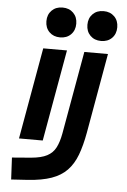

<svg xmlns="http://www.w3.org/2000/svg" viewBox="-64 -801 713 1082"><g transform="rotate(5 293.0 -260.5)"><path d="M41 234.4 34.7 110.8 142.1 102.1Q199.2 97.2 231.9 80.1Q264.6 63 281 31Q297.4 -1 306.2 -49.8L389.2 -517.6H522.9L442.9 -65.4Q429.7 7.8 409.7 61.3Q389.6 114.7 355.7 149.9Q321.8 185.1 268.1 204.1Q214.4 223.1 133.8 228.5ZM64.9 0 156.7 -517.6H291L199.2 0ZM245.6 -587.4Q208 -587.4 184.6 -610.8Q161.1 -634.3 161.1 -671.9Q161.1 -709.5 184.6 -732.9Q208 -756.3 245.6 -756.3Q283.2 -756.3 306.6 -732.9Q330.1 -709.5 330.1 -671.9Q330.1 -634.3 306.6 -610.8Q283.2 -587.4 245.6 -587.4ZM477.5 -587.4Q439.9 -587.4 416.5 -610.8Q393.1 -634.3 393.1 -671.9Q393.1 -709.5 416.5 -732.9Q439.9 -756.3 477.5 -756.3Q515.1 -756.3 538.6 -732.9Q562 -709.5 562 -671.9Q562 -634.3 538.6 -610.8Q515.1 -587.4 477.5 -587.4Z"/></g></svg>

Font: Cascadia Code PL
Style: Italic
Weight: 400
Italic angle: -10°
Monospace: yes
Designer: Aaron Bell
Foundry: Saja Typeworks
Version: Version 2404.023